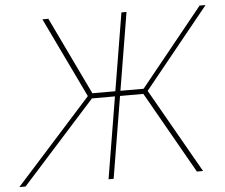

<svg xmlns="http://www.w3.org/2000/svg" viewBox="-69 -787 990 846"><g transform="rotate(-5 426.5 -364.0)"><path d="M520.5 -727.5 399.9 0H377.4L498 -727.5ZM-17.1 0 318.4 -373 148.4 -727.5H174.8L339.4 -383.8H565.9L843.8 -727.5H870.1L583 -373L795.4 0H768.1L563 -361.3H335.4L10.3 0Z"/></g></svg>

Font: Inter 18pt Thin
Style: Italic
Weight: 250
Italic angle: -9.3988°
Version: Version 4.001;git-66647c0bb